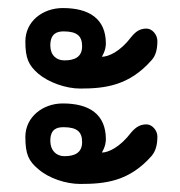

<svg xmlns="http://www.w3.org/2000/svg" viewBox="-20 -459 447 477"><path d="M243 -351C243 -412 202 -439 136 -439C86 -439 43 -406 43 -356C43 -314 51 -297 75 -276C101 -254 144 -239 179 -239C241 -239 301 -246 357 -310C367 -321 371 -337 371 -357C371 -373 358 -388 344 -388C329 -388 318 -382 306 -367C278 -330 249 -318 233 -318C242 -333 243 -345 243 -351ZM138 -381C172 -381 184 -369 184 -344C184 -317 165 -309 140 -309C120 -309 105 -322 105 -346C105 -376 122 -381 138 -381ZM243 -113C243 -175 202 -202 136 -202C86 -202 43 -168 43 -119C43 -76 51 -59 75 -39C101 -16 144 -2 179 -2C241 -2 301 -8 357 -72C367 -84 371 -100 371 -120C371 -135 358 -150 344 -150C329 -150 318 -144 306 -130C278 -93 249 -80 233 -80C242 -95 243 -107 243 -113ZM138 -143C172 -143 184 -131 184 -106C184 -79 165 -71 140 -71C120 -71 105 -85 105 -109C105 -139 122 -143 138 -143Z"/></svg>

Font: Itim
Style: Regular
Weight: 400
Designer: CadsonDemak Team
Foundry: Pablo Impallari
Version: Version 1.002;PS 001.002;hotconv 1.0.88;makeotf.lib2.5.64775